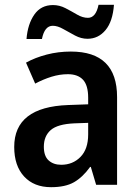

<svg xmlns="http://www.w3.org/2000/svg" viewBox="-20 -767 576 797"><path d="M274 -553Q466 -553 466 -364V0H379L357 -74H354Q323 -31 287 -10.5Q251 10 192 10Q121 10 80 -34.5Q39 -79 39 -157Q39 -323 263 -331L346 -334V-361Q346 -413 324.5 -436Q303 -459 262 -459Q228 -459 194 -448.5Q160 -438 126 -420L88 -507Q126 -528 174 -540.5Q222 -553 274 -553ZM289 -255Q219 -252 190.5 -227Q162 -202 162 -158Q162 -119 182 -101Q202 -83 234 -83Q282 -83 314 -115.5Q346 -148 346 -209V-257ZM90 -605Q95 -667 122.5 -706.5Q150 -746 200 -746Q227 -746 252 -733Q277 -720 300 -706.5Q323 -693 345 -693Q378 -693 389 -747H453Q448 -678 418 -642Q388 -606 343 -606Q317 -606 291.5 -619.5Q266 -633 242.5 -646.5Q219 -660 199 -660Q165 -660 154 -605Z"/></svg>

Font: Noto Sans Arabic UI SmCn SmBd
Style: Regular
Weight: 600
Width: 4
Designer: Monotype Design Team, Nadine Chahine and Nizar Qandah
Foundry: Monotype Imaging Inc.
Version: Version 2.010; ttfautohint (v1.8.4.7-5d5b)